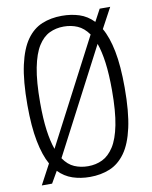

<svg xmlns="http://www.w3.org/2000/svg" viewBox="-82 -774 670 845"><g transform="rotate(-10 253.0 -351.0)"><path d="M82 10H36L84 -80Q61 -121 48 -187Q35 -253 35 -349Q35 -457 50.5 -527Q66 -597 94.5 -637Q123 -677 163 -693.5Q203 -710 252 -710Q294 -710 329.5 -698.5Q365 -687 393 -658L422 -712H469L420 -621Q444 -580 457 -514Q470 -448 470 -351Q470 -243 454.5 -173Q439 -103 410 -63Q381 -23 341 -6.5Q301 10 252 10Q210 10 174.5 -2Q139 -14 112 -42ZM92 -349Q92 -278 99 -226.5Q106 -175 119 -139L363 -607Q341 -638 313 -650Q285 -662 252 -662Q217 -662 188 -648Q159 -634 137.5 -600Q116 -566 104 -505Q92 -444 92 -349ZM252 -38Q287 -38 316 -52Q345 -66 367 -100Q389 -134 401 -194.5Q413 -255 413 -349Q413 -421 406 -473Q399 -525 386 -561L142 -93Q163 -62 191 -50Q219 -38 252 -38Z"/></g></svg>

Font: Georama SemiCondensed Light
Style: Regular
Weight: 300
Width: 4
Designer: Jean-Baptiste Levee
Foundry: Production Type
Version: Version 1.000